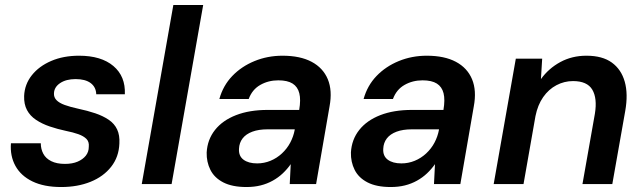

<svg xmlns="http://www.w3.org/2000/svg" viewBox="-20 -740 2587 772"><path d="M226 12Q157 12 110.5 -10.5Q64 -33 42 -73Q20 -113 24 -164H144Q144 -141 154 -122Q164 -103 186 -92Q208 -81 241 -81Q271 -81 292 -90Q313 -99 325 -114Q337 -129 337 -150Q339 -170 327.5 -181.5Q316 -193 295 -200.5Q274 -208 244 -214Q211 -221 180 -231.5Q149 -242 125 -258Q101 -274 88.5 -297.5Q76 -321 77 -354Q79 -401 108 -437.5Q137 -474 186 -495Q235 -516 298 -516Q387 -516 436 -474.5Q485 -433 482 -361H367Q366 -390 344.5 -406Q323 -422 284 -422Q246 -422 222 -406Q198 -390 197 -365Q196 -349 207 -337.5Q218 -326 240 -318Q262 -310 294 -303Q332 -295 363 -284.5Q394 -274 417 -258.5Q440 -243 451 -219.5Q462 -196 460 -163Q458 -109 427 -69.5Q396 -30 344 -9Q292 12 226 12Z M550 0 677 -720H797L670 0Z M971 12Q914 12 878 -6.5Q842 -25 826 -57Q810 -89 811 -127Q814 -179 844.5 -217.5Q875 -256 929 -277Q983 -298 1056 -298H1183Q1190 -339 1183.5 -365Q1177 -391 1156.5 -404Q1136 -417 1099 -417Q1059 -417 1026.5 -398.5Q994 -380 980 -342H862Q877 -396 914 -434.5Q951 -473 1003.5 -494.5Q1056 -516 1116 -516Q1187 -516 1233 -491.5Q1279 -467 1298 -421.5Q1317 -376 1305 -312L1251 0H1145L1149 -80Q1135 -60 1117 -43Q1099 -26 1076.5 -13.5Q1054 -1 1028 5.5Q1002 12 971 12ZM1014 -83Q1042 -83 1067.5 -93.5Q1093 -104 1113.5 -123Q1134 -142 1147 -166.5Q1160 -191 1165 -218V-220H1056Q1020 -220 994.5 -210.5Q969 -201 955.5 -183.5Q942 -166 941 -142Q939 -113 959 -98Q979 -83 1014 -83Z M1551 12Q1494 12 1458 -6.5Q1422 -25 1406 -57Q1390 -89 1391 -127Q1394 -179 1424.5 -217.5Q1455 -256 1509 -277Q1563 -298 1636 -298H1763Q1770 -339 1763.5 -365Q1757 -391 1736.5 -404Q1716 -417 1679 -417Q1639 -417 1606.5 -398.5Q1574 -380 1560 -342H1442Q1457 -396 1494 -434.5Q1531 -473 1583.5 -494.5Q1636 -516 1696 -516Q1767 -516 1813 -491.5Q1859 -467 1878 -421.5Q1897 -376 1885 -312L1831 0H1725L1729 -80Q1715 -60 1697 -43Q1679 -26 1656.5 -13.5Q1634 -1 1608 5.5Q1582 12 1551 12ZM1594 -83Q1622 -83 1647.5 -93.5Q1673 -104 1693.5 -123Q1714 -142 1727 -166.5Q1740 -191 1745 -218V-220H1636Q1600 -220 1574.5 -210.5Q1549 -201 1535.5 -183.5Q1522 -166 1521 -142Q1519 -113 1539 -98Q1559 -83 1594 -83Z M1965 0 2054 -504H2160L2155 -422Q2186 -465 2233 -490.5Q2280 -516 2338 -516Q2402 -516 2440 -488.5Q2478 -461 2492 -411.5Q2506 -362 2494 -294L2442 0H2322L2372 -283Q2382 -345 2361.5 -379.5Q2341 -414 2284 -414Q2249 -414 2217.5 -397.5Q2186 -381 2164 -349.5Q2142 -318 2133 -273L2085 0Z"/></svg>

Font: DM Sans SemiBold
Style: Italic
Weight: 600
Italic angle: -10°
Designer: Colophon Foundry, Jonny Pinhorn
Foundry: Colophon Foundry
Version: Version 4.004;gftools[0.9.30]